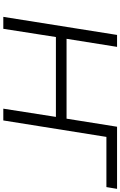

<svg xmlns="http://www.w3.org/2000/svg" viewBox="202 -948 745 1190"><g transform="rotate(90 575.0 -352.5)"><path d="M84 0 196 -705H270L220 -392H715L765 -705H1150L1139 -639H828L726 0H653L704 -326H209L158 0Z"/></g></svg>

Font: Nunito Sans 7pt SemiExpanded Light
Style: Italic
Weight: 300
Width: 6
Italic angle: -9°
Designer: Vernon Adams
Foundry: Vernon Adams
Version: Version 3.101;gftools[0.9.27]